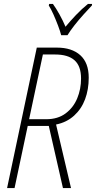

<svg xmlns="http://www.w3.org/2000/svg" viewBox="-20 -956 488 976"><path d="M16 0 167 -714H269Q345 -714 388 -675.5Q431 -637 431 -561Q431 -501 412.5 -451.5Q394 -402 356.5 -368Q319 -334 265 -323L341 0H300L228 -316H121L54 0ZM215 -350Q274 -350 313.5 -379.5Q353 -409 372.5 -456Q392 -503 392 -557Q392 -620 359 -649.5Q326 -679 260 -679H198L128 -350ZM291 -777Q286 -797 275 -826Q264 -855 251.5 -883Q239 -911 228 -928L230 -936H249Q265 -914 282.5 -882.5Q300 -851 313 -820Q337 -849 366.5 -880Q396 -911 427 -936H448L447 -928Q429 -909 405 -882.5Q381 -856 359 -828Q337 -800 323 -777Z"/></svg>

Font: Noto Sans Condensed ExtraLight
Style: Italic
Weight: 200
Width: 3
Italic angle: -12°
Designer: Monotype Design Team
Foundry: Monotype Imaging Inc.
Version: Version 2.013; ttfautohint (v1.8.4.7-5d5b)